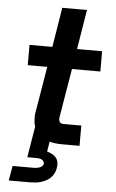

<svg xmlns="http://www.w3.org/2000/svg" viewBox="-62 -777 625 1038"><g transform="rotate(5 250.0 -257.5)"><path d="M26 220 40 140H155Q163 140 170 139Q177 138 184.5 135.5Q192 133 198.5 128Q205 123 207 115Q208 108 204 101.5Q200 95 193.5 91.5Q187 88 179 87Q171 86 163 86H115L143 -83Q141 -88 139.5 -93.5Q138 -99 137.5 -105Q137 -111 136.5 -118Q136 -125 136 -131.5Q136 -138 136 -143.5Q136 -149 137 -153L180 -410H74V-520H198L233 -735H367L332 -520H468V-410H314L270 -146Q269 -142 269 -137.5Q269 -133 269.5 -129Q270 -125 272 -121.5Q274 -118 276.5 -115.5Q279 -113 284.5 -111.5Q290 -110 292 -110H391V0H296Q278 0 261 -2Q244 -4 228 -8L219 46Q233 50 246 56.5Q259 63 268 74Q277 85 279.5 100Q282 115 279 130Q277 145 270 159Q263 173 252.5 183.5Q242 194 227.5 201.5Q213 209 199 213Q185 217 170 218.5Q155 220 141 220Z"/></g></svg>

Font: Iosevka Aile Extrabold Oblique
Style: Regular
Weight: 800
Italic angle: -9°
Designer: Belleve Invis
Foundry: Belleve Invis
Version: Version 31.1.0; ttfautohint (v1.8.4)